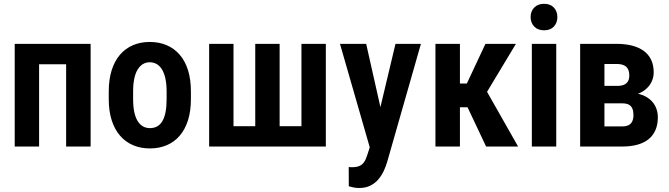

<svg xmlns="http://www.w3.org/2000/svg" viewBox="-20 -754 3442 988"><path d="M350.1 -528.3V-423.3H150.4V-528.3ZM181.2 -528.3V0H55.7V-528.3ZM446.3 -528.3V0H320.3V-528.3Z M539.6 -244.6V-283.2Q539.6 -345.2 554.7 -392.8Q569.8 -440.4 597.7 -472.7Q625.5 -504.9 664.3 -521.5Q703.1 -538.1 750.5 -538.1Q798.8 -538.1 837.6 -521.5Q876.5 -504.9 904.5 -472.7Q932.6 -440.4 947.5 -392.8Q962.4 -345.2 962.4 -283.2V-244.6Q962.4 -182.6 947.5 -135.3Q932.6 -87.9 904.5 -55.4Q876.5 -22.9 837.6 -6.6Q798.8 9.8 751.5 9.8Q704.1 9.8 665.3 -6.6Q626.5 -22.9 598.1 -55.4Q569.8 -87.9 554.7 -135.3Q539.6 -182.6 539.6 -244.6ZM665 -283.2V-244.6Q665 -206.1 670.9 -178Q676.8 -149.9 688.2 -131.3Q699.7 -112.8 715.6 -103.8Q731.4 -94.7 751.5 -94.7Q772.9 -94.7 789.1 -103.8Q805.2 -112.8 815.9 -131.3Q826.7 -149.9 832 -178Q837.4 -206.1 837.4 -244.6V-283.2Q837.4 -320.8 831.3 -349.1Q825.2 -377.4 814 -396Q802.7 -414.6 786.6 -424.1Q770.5 -433.6 750.5 -433.6Q731 -433.6 715.3 -424.1Q699.7 -414.6 688.2 -396Q676.8 -377.4 670.9 -349.1Q665 -320.8 665 -283.2Z M1056.2 -528.3H1181.6V-104.5H1293.5V-528.3H1418.9V-104.5H1531.2V-528.3H1656.7V0H1056.2Z M1903.3 -59.1 2015.1 -528.3H2146L1972.2 79.6Q1966.3 99.6 1956.1 122.6Q1945.8 145.5 1929.2 166.3Q1912.6 187 1887.7 200.2Q1862.8 213.4 1828.1 213.4Q1812.5 213.4 1800.8 210.9Q1789.1 208.5 1774.9 204.6L1774.4 105.5Q1778.8 106 1783.2 106.2Q1787.6 106.4 1791.5 106.4Q1814.9 106.4 1829.8 99.9Q1844.7 93.3 1854 79.3Q1863.3 65.4 1870.1 43ZM1864.3 -528.3 1951.2 -142.1 1970.7 -1.5 1885.3 13.2 1729.5 -528.3Z M2346.7 -528.3V0H2220.7V-528.3ZM2634.8 -528.3 2438.5 -202.1H2320.8L2304.2 -324.2H2382.3L2478 -528.3ZM2481.4 0 2375 -225.1 2479.5 -293.5 2646 0Z M2842.3 -528.3V0H2716.8V-528.3ZM2710.4 -666Q2710.4 -695.8 2729 -715.1Q2747.6 -734.4 2779.8 -734.4Q2812 -734.4 2830.1 -715.1Q2848.1 -695.8 2848.1 -666Q2848.1 -636.7 2830.1 -617.4Q2812 -598.1 2779.8 -598.1Q2747.6 -598.1 2729 -617.4Q2710.4 -636.7 2710.4 -666Z M3181.6 -222.2H3046.9L3045.9 -312H3155.3Q3177.7 -312 3191.4 -318.1Q3205.1 -324.2 3211.7 -336.2Q3218.3 -348.1 3218.3 -366.2Q3218.3 -381.3 3214.1 -392.6Q3210 -403.8 3201.9 -410.9Q3193.8 -418 3181.6 -421.4Q3169.4 -424.8 3153.8 -424.8H3090.3V0H2965.3V-528.3H3153.8Q3197.3 -528.3 3232.4 -519.3Q3267.6 -510.3 3292.5 -492.2Q3317.4 -474.1 3330.6 -446.5Q3343.8 -418.9 3343.8 -381.3Q3343.8 -357.4 3334.2 -335.9Q3324.7 -314.5 3306.6 -297.9Q3288.6 -281.2 3261.7 -270.8Q3234.9 -260.3 3200.2 -257.3ZM3181.6 0H3012.2L3060.5 -103.5H3181.6Q3202.6 -103.5 3215.3 -110.4Q3228 -117.2 3233.9 -130.4Q3239.7 -143.6 3239.7 -162.1Q3239.7 -180.7 3234.4 -194.3Q3229 -208 3216.6 -215.1Q3204.1 -222.2 3181.6 -222.2H3069.8L3070.8 -312H3197.8L3229.5 -276.4Q3276.4 -272.9 3306.4 -255.1Q3336.4 -237.3 3350.8 -210.2Q3365.2 -183.1 3365.2 -150.9Q3365.2 -113.3 3353 -85Q3340.8 -56.6 3317.6 -37.8Q3294.4 -19 3260.3 -9.5Q3226.1 0 3181.6 0Z"/></svg>

Font: Roboto Condensed SemiBold
Style: Regular
Weight: 600
Designer: Christian Robertson
Foundry: Google
Version: Version 3.008; 2023